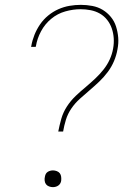

<svg xmlns="http://www.w3.org/2000/svg" viewBox="-20 -763 540 791"><path d="M220 -221Q225 -247 232.5 -273.5Q240 -300 255.5 -324Q271 -348 292 -368Q313 -388 335 -406L336 -407Q355 -423 373 -440Q391 -457 406.5 -476.5Q422 -496 432 -518Q442 -540 446 -563Q450 -585 448.5 -606Q447 -627 440.5 -646Q434 -665 421.5 -681Q409 -697 391.5 -707Q374 -717 353.5 -721Q333 -725 312 -725Q281 -725 249 -716Q217 -707 191 -685.5Q165 -664 149 -634Q133 -604 128 -573L127 -570H108L109 -574Q113 -597 122 -619.5Q131 -642 145 -662.5Q159 -683 178.5 -699Q198 -715 220.5 -725Q243 -735 266.5 -739Q290 -743 313 -743Q337 -743 360.5 -738.5Q384 -734 403 -722.5Q422 -711 436.5 -693.5Q451 -676 458 -654Q465 -632 467 -608.5Q469 -585 464 -560Q460 -536 450 -512Q440 -488 424 -466.5Q408 -445 388.5 -426.5Q369 -408 349 -391Q329 -374 309 -356Q289 -338 274 -316Q259 -294 251.5 -269.5Q244 -245 240 -221ZM198 8Q190 8 182 5Q174 2 169.5 -4Q165 -10 164 -18.5Q163 -27 165 -35Q166 -41 168.5 -46Q171 -51 176 -54.5Q181 -58 187 -59.5Q193 -61 198 -61Q206 -61 214 -58Q222 -55 226.5 -49Q231 -43 232 -34.5Q233 -26 232 -18Q231 -12 228 -7Q225 -2 220 1.5Q215 5 209 6.5Q203 8 198 8Z"/></svg>

Font: Iosevka Term Curly Th Obl
Style: Regular
Weight: 100
Italic angle: -9°
Designer: Belleve Invis
Foundry: Belleve Invis
Version: Version 32.3.0